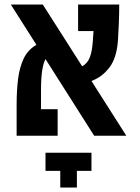

<svg xmlns="http://www.w3.org/2000/svg" viewBox="-20 -606 626 857"><path d="M400.4 0 183.1 -342.3Q163.1 -305.2 163.1 -205.6V-118.7H237.3V0H54.2V-139.2Q54.2 -199.2 60.5 -252Q66.9 -304.7 85.7 -344.5Q104.5 -384.3 142.6 -405.8L28.3 -585.9H170.9L346.7 -310.1Q370.6 -322.8 381.1 -350.6Q391.6 -378.4 394.5 -424.3Q395 -434.6 395.8 -445.6Q396.5 -456.5 397.5 -467.3H328.6V-585.9H512.2Q512.2 -547.4 510.5 -504.4Q508.8 -461.4 506.8 -430.7Q502 -349.6 469.2 -305.9Q436.5 -262.2 388.2 -244.6L543.9 0ZM388.2 75.7V156.7H323.2V231H249V156.7H183.1V75.7Z"/></svg>

Font: Cascadia Mono PL SemiBold
Style: Regular
Weight: 600
Monospace: yes
Designer: Aaron Bell
Foundry: Saja Typeworks
Version: Version 2404.023; ttfautohint (v1.8.4)